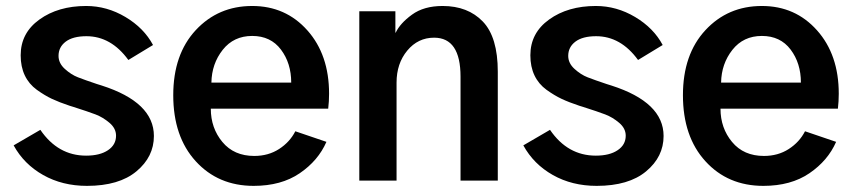

<svg xmlns="http://www.w3.org/2000/svg" viewBox="-20 -601 2845 639"><path d="M25.4 -117.2 114.3 -168.9Q172.9 -83 266.6 -83Q312.5 -83 339.4 -101.1Q366.2 -119.1 366.2 -149.4Q366.2 -173.8 344.2 -192.4Q322.3 -210.9 297.9 -220.2Q273.4 -229.5 224.6 -245.1Q215.8 -248 211.9 -249Q176.8 -260.7 152.8 -272Q128.9 -283.2 102.5 -302.2Q76.2 -321.3 62.5 -350.1Q48.8 -378.9 48.8 -417Q48.8 -491.2 111.3 -536.1Q173.8 -581.1 266.6 -581.1Q335.9 -581.1 397.5 -544.4Q459 -507.8 489.3 -451.2L407.2 -401.4Q349.6 -480.5 267.6 -480.5Q222.7 -480.5 198.7 -462.4Q174.8 -444.3 174.8 -415Q174.8 -390.6 195.8 -371.6Q216.8 -352.5 239.3 -343.8Q261.7 -335 302.7 -321.3Q313.5 -318.4 318.4 -316.4Q492.2 -260.7 492.2 -148.4Q492.2 -79.1 434.1 -30.8Q376 17.6 269.5 17.6Q187.5 17.6 123.5 -18.6Q59.6 -54.7 25.4 -117.2Z M556.6 -284.2Q556.6 -419.9 631.3 -500.5Q706.1 -581.1 819.3 -581.1Q930.7 -581.1 1002.9 -500Q1075.2 -418.9 1075.2 -289.1Q1075.2 -263.7 1072.3 -239.3H681.6Q681.6 -174.8 720.2 -128.4Q758.8 -82 826.2 -82Q873 -82 908.7 -105Q944.3 -127.9 962.9 -164.1L1066.4 -128.9Q1039.1 -66.4 977.5 -24.4Q916 17.6 824.2 17.6Q706.1 17.6 631.3 -64.5Q556.6 -146.5 556.6 -284.2ZM683.6 -326.2H949.2Q949.2 -390.6 915 -436Q880.9 -481.4 819.3 -481.4Q757.8 -481.4 721.2 -435.1Q684.6 -388.7 683.6 -326.2Z M1175.8 0V-563.5H1295.9V-492.2H1296.9Q1311.5 -523.4 1351.1 -552.2Q1390.6 -581.1 1453.1 -581.1Q1537.1 -581.1 1586.9 -529.3Q1636.7 -477.5 1636.7 -362.3V0H1512.7V-345.7Q1512.7 -475.6 1424.8 -475.6Q1371.1 -475.6 1335.4 -432.6Q1299.8 -389.6 1299.8 -326.2V0Z M1721.7 -117.2 1810.5 -168.9Q1869.1 -83 1962.9 -83Q2008.8 -83 2035.6 -101.1Q2062.5 -119.1 2062.5 -149.4Q2062.5 -173.8 2040.5 -192.4Q2018.6 -210.9 1994.1 -220.2Q1969.7 -229.5 1920.9 -245.1Q1912.1 -248 1908.2 -249Q1873 -260.7 1849.1 -272Q1825.2 -283.2 1798.8 -302.2Q1772.5 -321.3 1758.8 -350.1Q1745.1 -378.9 1745.1 -417Q1745.1 -491.2 1807.6 -536.1Q1870.1 -581.1 1962.9 -581.1Q2032.2 -581.1 2093.8 -544.4Q2155.3 -507.8 2185.5 -451.2L2103.5 -401.4Q2045.9 -480.5 1963.9 -480.5Q1918.9 -480.5 1895 -462.4Q1871.1 -444.3 1871.1 -415Q1871.1 -390.6 1892.1 -371.6Q1913.1 -352.5 1935.5 -343.8Q1958 -335 1999 -321.3Q2009.8 -318.4 2014.6 -316.4Q2188.5 -260.7 2188.5 -148.4Q2188.5 -79.1 2130.4 -30.8Q2072.3 17.6 1965.8 17.6Q1883.8 17.6 1819.8 -18.6Q1755.9 -54.7 1721.7 -117.2Z M2252.9 -284.2Q2252.9 -419.9 2327.6 -500.5Q2402.3 -581.1 2515.6 -581.1Q2627 -581.1 2699.2 -500Q2771.5 -418.9 2771.5 -289.1Q2771.5 -263.7 2768.6 -239.3H2377.9Q2377.9 -174.8 2416.5 -128.4Q2455.1 -82 2522.5 -82Q2569.3 -82 2605 -105Q2640.6 -127.9 2659.2 -164.1L2762.7 -128.9Q2735.4 -66.4 2673.8 -24.4Q2612.3 17.6 2520.5 17.6Q2402.3 17.6 2327.6 -64.5Q2252.9 -146.5 2252.9 -284.2ZM2379.9 -326.2H2645.5Q2645.5 -390.6 2611.3 -436Q2577.1 -481.4 2515.6 -481.4Q2454.1 -481.4 2417.5 -435.1Q2380.9 -388.7 2379.9 -326.2Z"/></svg>

Font: Gothic A1
Style: Bold
Weight: 700
Version: Version 2.50